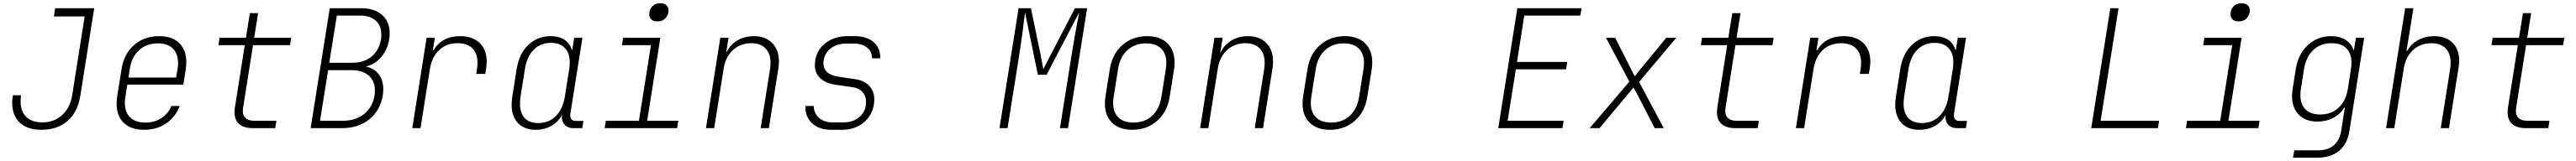

<svg xmlns="http://www.w3.org/2000/svg" viewBox="-20 -780 15640 980"><path d="M54 -155Q54 -168 58 -200H108Q105 -181 105 -163Q105 -102 139.5 -68.5Q174 -35 237 -35Q308 -35 357 -79.5Q406 -124 418 -199L494 -680H307L315 -730H552L468 -199Q452 -98 390.5 -44Q329 10 230 10Q146 10 100 -33.5Q54 -77 54 -155Z M1111 -402Q1111 -383 1108 -360L1093 -265H753L741 -190Q738 -171 738 -154Q738 -97 770 -65.5Q802 -34 862 -34Q918 -34 959 -60.5Q1000 -87 1021 -135H1071Q1046 -68 989 -29Q932 10 855 10Q775 10 731.5 -32Q688 -74 688 -148Q688 -168 691 -190L718 -360Q732 -451 793.5 -505.5Q855 -560 946 -560Q1025 -560 1068 -518Q1111 -476 1111 -402ZM760 -308H1049L1058 -360Q1061 -380 1061 -396Q1061 -453 1029.5 -484.5Q998 -516 939 -516Q869 -516 824 -474.5Q779 -433 768 -360Z M1516 0Q1461 0 1432.5 -24.5Q1404 -49 1404 -96Q1404 -115 1406 -125L1466 -505H1306L1313 -550H1473L1497 -700H1547L1523 -550H1748L1741 -505H1516L1456 -125Q1454 -111 1454 -106Q1454 -76 1471.5 -60.5Q1489 -45 1523 -45H1658L1651 0Z M2201 -375Q2252 -364 2279.5 -328Q2307 -292 2307 -236Q2307 -220 2304 -200Q2289 -108 2222.5 -54Q2156 0 2057 0H1866L1982 -730H2173Q2254 -730 2300 -689Q2346 -648 2346 -577Q2346 -560 2343 -542Q2333 -478 2295 -433.5Q2257 -389 2201 -375ZM2120 -398Q2190 -398 2236 -436Q2282 -474 2293 -541Q2295 -551 2295 -570Q2295 -624 2261 -654.5Q2227 -685 2166 -685H2025L1979 -398ZM2256 -229Q2256 -287 2218.5 -320Q2181 -353 2113 -353H1972L1923 -45H2064Q2140 -45 2191 -86.5Q2242 -128 2254 -199Q2256 -210 2256 -229Z M2935 -404Q2935 -390 2931 -360L2926 -330H2871L2876 -360Q2879 -380 2879 -398Q2879 -455 2847.5 -486Q2816 -517 2758 -517Q2691 -517 2646.5 -475.5Q2602 -434 2590 -360L2533 0H2483L2570 -550H2620L2608 -475H2613Q2636 -516 2677 -538Q2718 -560 2773 -560Q2849 -560 2892 -518.5Q2935 -477 2935 -404Z M3522 -44 3515 0H3461Q3426 0 3407 -22Q3388 -44 3392 -80Q3369 -38 3327.5 -14Q3286 10 3232 10Q3163 10 3124.5 -31Q3086 -72 3086 -144Q3086 -158 3090 -190L3117 -361Q3131 -452 3187 -506Q3243 -560 3323 -560Q3374 -560 3407.5 -537.5Q3441 -515 3452 -475H3454L3466 -550H3516L3443 -89Q3442 -85 3442 -78Q3442 -62 3450.5 -53Q3459 -44 3475 -44ZM3436 -361Q3439 -382 3439 -400Q3439 -456 3409.5 -487.5Q3380 -519 3325 -519Q3262 -519 3220.5 -477.5Q3179 -436 3167 -361L3140 -190Q3137 -168 3137 -149Q3137 -92 3165.5 -61.5Q3194 -31 3248 -31Q3312 -31 3354.5 -73.5Q3397 -116 3409 -190Z M3969 -650Q3947 -650 3934.5 -661.5Q3922 -673 3922 -693Q3922 -723 3940 -741.5Q3958 -760 3986 -760H3991Q4016 -760 4029 -745Q4042 -730 4038 -705Q4033 -680 4016 -665Q3999 -650 3974 -650ZM4091 0H3651L3658 -45H3859L3932 -505H3756L3763 -550H3989L3909 -45H4098Z M4709 -406Q4709 -388 4706 -367L4648 0H4598L4655 -360Q4658 -381 4658 -398Q4658 -454 4627.5 -485.5Q4597 -517 4541 -517Q4475 -517 4429.5 -475Q4384 -433 4373 -360L4316 0H4266L4353 -550H4403L4388 -456Q4410 -505 4454.5 -532.5Q4499 -560 4558 -560Q4627 -560 4668 -518Q4709 -476 4709 -406Z M5026 10Q4952 10 4909.5 -30.5Q4867 -71 4870 -135H4920Q4921 -91 4952 -63Q4983 -35 5034 -35H5101Q5161 -35 5199.5 -69.5Q5238 -104 5238 -160Q5238 -196 5216.5 -220Q5195 -244 5158 -249L5054 -264Q4992 -273 4959.5 -304Q4927 -335 4927 -385Q4927 -393 4929 -411Q4940 -479 4994 -519.5Q5048 -560 5127 -560H5169Q5243 -560 5284.5 -523Q5326 -486 5324 -425H5274Q5275 -465 5244.5 -490Q5214 -515 5162 -515H5120Q5063 -515 5025.5 -487Q4988 -459 4980 -412Q4979 -406 4979 -396Q4979 -327 5070 -313L5172 -298Q5227 -290 5257.5 -257Q5288 -224 5288 -174Q5288 -165 5286 -147Q5275 -76 5222 -33Q5169 10 5093 10Z M6048 0 6164 -730H6239L6297 -450L6314 -359Q6340 -411 6361 -450L6506 -730H6580L6464 0H6415L6485 -440Q6506 -573 6532 -705L6334 -325H6281L6203 -705Q6188 -573 6167 -440L6097 0Z M6688 -149Q6688 -169 6691 -190L6718 -360Q6732 -451 6794 -505.5Q6856 -560 6945 -560Q7023 -560 7067 -517Q7111 -474 7111 -401Q7111 -381 7108 -360L7081 -190Q7067 -99 7005 -44.5Q6943 10 6854 10Q6776 10 6732 -32.5Q6688 -75 6688 -149ZM7031 -190 7058 -360Q7061 -380 7061 -397Q7061 -454 7029 -485Q6997 -516 6938 -516Q6870 -516 6825 -475Q6780 -434 6768 -360L6741 -190Q6738 -171 6738 -153Q6738 -96 6770 -65Q6802 -34 6861 -34Q6930 -34 6974.5 -75Q7019 -116 7031 -190Z M7709 -406Q7709 -388 7706 -367L7648 0H7598L7655 -360Q7658 -381 7658 -398Q7658 -454 7627.5 -485.5Q7597 -517 7541 -517Q7475 -517 7429.5 -475Q7384 -433 7373 -360L7316 0H7266L7353 -550H7403L7388 -456Q7410 -505 7454.5 -532.5Q7499 -560 7558 -560Q7627 -560 7668 -518Q7709 -476 7709 -406Z M7888 -149Q7888 -169 7891 -190L7918 -360Q7932 -451 7994 -505.5Q8056 -560 8145 -560Q8223 -560 8267 -517Q8311 -474 8311 -401Q8311 -381 8308 -360L8281 -190Q8267 -99 8205 -44.5Q8143 10 8054 10Q7976 10 7932 -32.5Q7888 -75 7888 -149ZM8231 -190 8258 -360Q8261 -380 8261 -397Q8261 -454 8229 -485Q8197 -516 8138 -516Q8070 -516 8025 -475Q7980 -434 7968 -360L7941 -190Q7938 -171 7938 -153Q7938 -96 7970 -65Q8002 -34 8061 -34Q8130 -34 8174.5 -75Q8219 -116 8231 -190Z M9466 0H9076L9192 -730H9582L9574 -685H9234L9190 -403H9495L9488 -358H9183L9133 -45H9473Z M9631 0 9872 -283 9730 -550H9786L9887 -350L9905 -315L9932 -350L10096 -550H10157L9931 -281L10081 0H10026L9918 -210Q9910 -226 9897 -248Q9879 -225 9866 -210L9691 0Z M10516 0Q10461 0 10432.5 -24.5Q10404 -49 10404 -96Q10404 -115 10406 -125L10466 -505H10306L10313 -550H10473L10497 -700H10547L10523 -550H10748L10741 -505H10516L10456 -125Q10454 -111 10454 -106Q10454 -76 10471.5 -60.5Q10489 -45 10523 -45H10658L10651 0Z M11335 -404Q11335 -390 11331 -360L11326 -330H11271L11276 -360Q11279 -380 11279 -398Q11279 -455 11247.5 -486Q11216 -517 11158 -517Q11091 -517 11046.5 -475.5Q11002 -434 10990 -360L10933 0H10883L10970 -550H11020L11008 -475H11013Q11036 -516 11077 -538Q11118 -560 11173 -560Q11249 -560 11292 -518.5Q11335 -477 11335 -404Z M11922 -44 11915 0H11861Q11826 0 11807 -22Q11788 -44 11792 -80Q11769 -38 11727.5 -14Q11686 10 11632 10Q11563 10 11524.5 -31Q11486 -72 11486 -144Q11486 -158 11490 -190L11517 -361Q11531 -452 11587 -506Q11643 -560 11723 -560Q11774 -560 11807.5 -537.5Q11841 -515 11852 -475H11854L11866 -550H11916L11843 -89Q11842 -85 11842 -78Q11842 -62 11850.5 -53Q11859 -44 11875 -44ZM11836 -361Q11839 -382 11839 -400Q11839 -456 11809.5 -487.5Q11780 -519 11725 -519Q11662 -519 11620.5 -477.5Q11579 -436 11567 -361L11540 -190Q11537 -168 11537 -149Q11537 -92 11565.5 -61.5Q11594 -31 11648 -31Q11712 -31 11754.5 -73.5Q11797 -116 11809 -190Z M13081 0H12676L12792 -730H12842L12733 -45H13088Z M13569 -650Q13547 -650 13534.5 -661.5Q13522 -673 13522 -693Q13522 -723 13540 -741.5Q13558 -760 13586 -760H13591Q13616 -760 13629 -745Q13642 -730 13638 -705Q13633 -680 13616 -665Q13599 -650 13574 -650ZM13691 0H13251L13258 -45H13459L13532 -505H13356L13363 -550H13589L13509 -45H13698Z M14283 -550H14333L14244 15Q14231 97 14180.5 138.5Q14130 180 14046 180H13901L13909 135H14054Q14113 135 14148.5 104.5Q14184 74 14194 15L14201 -30L14216 -125H14212Q14188 -85 14145 -62.5Q14102 -40 14049 -40Q13977 -40 13936 -82Q13895 -124 13895 -196Q13895 -209 13899 -239L13918 -360Q13932 -450 13991 -505Q14050 -560 14132 -560Q14184 -560 14220 -537.5Q14256 -515 14268 -475H14271ZM14253 -360Q14256 -380 14256 -398Q14256 -455 14225 -486Q14194 -517 14135 -517Q14068 -517 14024 -475.5Q13980 -434 13968 -360L13949 -239Q13946 -220 13946 -201Q13946 -145 13977 -114Q14008 -83 14066 -83Q14133 -83 14177.5 -124Q14222 -165 14234 -239Z M14910 -409Q14910 -397 14906 -367L14848 0H14798L14855 -360Q14858 -380 14858 -398Q14858 -455 14827.5 -486Q14797 -517 14741 -517Q14675 -517 14629.5 -475Q14584 -433 14573 -360L14516 0H14466L14582 -730H14632L14608 -580L14590 -470H14594Q14617 -512 14660.5 -536Q14704 -560 14758 -560Q14829 -560 14869.5 -520Q14910 -480 14910 -409Z M15316 0Q15261 0 15232.5 -24.5Q15204 -49 15204 -96Q15204 -115 15206 -125L15266 -505H15106L15113 -550H15273L15297 -700H15347L15323 -550H15548L15541 -505H15316L15256 -125Q15254 -111 15254 -106Q15254 -76 15271.5 -60.5Q15289 -45 15323 -45H15458L15451 0Z"/></svg>

Font: JetBrains Mono Extra Light
Style: Italic
Weight: 200
Italic angle: -9°
Monospace: yes
Designer: Philipp Nurullin, Konstantin Bulenkov
Foundry: JetBrains
Version: 2.002